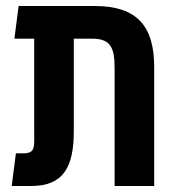

<svg xmlns="http://www.w3.org/2000/svg" viewBox="-20 -620 580 640"><path d="M19 0H84C192 0 226 -64 226 -183V-491H288C350 -491 362 -459 362 -393V0H494V-396C494 -531 439 -600 295 -600H42L28 -491H94V-182C94 -133 99 -109 59 -109H33Z"/></svg>

Font: Noto Sans Hebrew ExtraCondensed SemiBold
Style: Regular
Weight: 600
Width: 2
Designer: Ben Nathan
Foundry: Google LLC
Version: Version 3.001